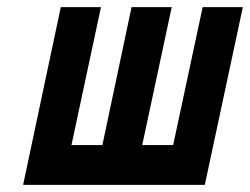

<svg xmlns="http://www.w3.org/2000/svg" viewBox="-20 -520 703 540"><path d="M151 -500 45 0H556L663 -500H550L467 -112H380L463 -500H350L268 -112H181L264 -500Z"/></svg>

Font: LT Wave Mono Bold
Style: Italic
Weight: 700
Designer: Daniel Lyons
Version: Version 2.5 (Glyphs App)